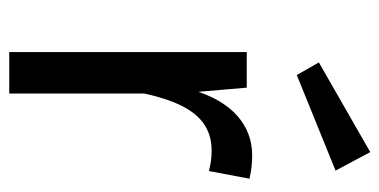

<svg xmlns="http://www.w3.org/2000/svg" viewBox="-228 -614 841 426"><g transform="rotate(90 193.0 -400.5)"><path d="M324 -539Q337 -539 350.5 -537.5Q364 -536 376 -533L359 -443Q347 -446 337 -447.5Q327 -449 313 -449Q278 -449 252.5 -430.5Q227 -412 210 -373.5Q193 -335 182 -275L179 -407Q199 -473 236.5 -506Q274 -539 324 -539ZM95 -527H174L184 -410L187 -315V0H95ZM118 -687 317 -801 358 -724 146 -638Z"/></g></svg>

Font: Fira Sans Variable
Style: Regular
Weight: 400
Designer: Carrois Corporate & Edenspiekermann AG
Foundry: Carrois Corporate GbR & Edenspiekermann AG
Version: Version 4.202